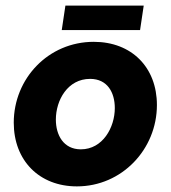

<svg xmlns="http://www.w3.org/2000/svg" viewBox="-20 -653 609 684"><path d="M254 11C414 11 539 -121 539 -279C539 -413 449 -504 314 -504C152 -504 29 -373 29 -216C29 -81 120 11 254 11ZM179 -227C179 -296 221 -372 301 -372C363 -372 389 -323 389 -268C389 -199 346 -121 268 -121C206 -121 179 -172 179 -227ZM200 -546H479L492 -633H213Z"/></svg>

Font: HK Grotesk Black
Style: Italic
Weight: 900
Italic angle: -16°
Designer: Alfredo Marco Pradil
Foundry: Hanken Design Co.
Version: Version 3.001;FEAKit 1.0